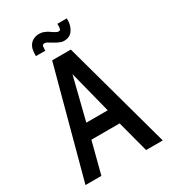

<svg xmlns="http://www.w3.org/2000/svg" viewBox="-207 -972 960 1078"><g transform="rotate(-30 273.0 -433.0)"><path d="M339 -863V-852Q339 -842 337 -832Q335 -822 324 -822Q316 -822 306.5 -828Q297 -834 293 -836Q283 -843 275.5 -848Q268 -853 258 -857Q242 -865 223.5 -865.5Q205 -866 188 -859Q172 -852 162 -839.5Q152 -827 148 -811Q144 -795 144 -777V-766H205V-777Q205 -786 206.5 -794.5Q208 -803 217 -804Q223 -806 231 -803Q239 -800 246 -795Q252 -792 263 -785Q274 -778 280 -775Q290 -770 301 -765.5Q312 -761 324 -761Q363 -761 381.5 -789Q400 -817 400 -852V-863ZM524 0 332 -700H211L23 0H126L179 -204H362L416 0ZM202 -301 271 -576 341 -301Z"/></g></svg>

Font: Advent Pro SemiBold
Style: Regular
Weight: 600
Designer: VivaRado, Andreas Kalpakidis
Foundry: VivaRado, Andreas Kalpakidis
Version: Version 3.000